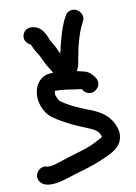

<svg xmlns="http://www.w3.org/2000/svg" viewBox="-92 -817 671 949"><g transform="rotate(-10 244.0 -342.5)"><path d="M108.1 -623.7C109 -621.6 110.6 -617.5 112 -614.3C120.8 -593.7 128.7 -581 140.6 -563.1C150.7 -544.1 159.8 -517.6 175.7 -495.5C186.4 -480.4 193.5 -461.1 212.4 -440.3C232.5 -417.6 268.8 -416 291.8 -436.5C319.8 -462.4 321.2 -488.1 327.6 -524.6C339.3 -588.9 356.3 -648.6 380.9 -692.9C396.1 -720.3 375.3 -747.3 356.6 -754.8C339.9 -761.5 313.3 -758.8 301.6 -734.2C288.7 -710.9 279.8 -689.7 269.1 -656.3C259.6 -623.7 250.7 -593 243.2 -555.5C240.1 -560.9 236.5 -567.9 233.3 -576C224.8 -598.1 211.1 -615.7 204.4 -629.2C197.3 -643.2 186.3 -691.4 144.4 -704.6C127.8 -711.2 91.8 -712.4 80.8 -679.4C70.1 -647.3 96.5 -629.1 108.1 -623.7ZM86.8 -15.5C86.6 -15.6 85.1 -16.1 83.3 -16.6C55.3 -26.6 32.7 -6.2 26.8 11.6C16.5 42.5 40.6 63.1 58.2 68.8C71.4 73.1 84.1 73.7 95.8 73C105.7 72.9 117.4 71.5 129.9 68.3C159.4 61.9 179.1 54.3 210.2 44.9L280.3 23.9C309.1 15 333.7 5.9 353.3 -3.2C381.4 -15.7 440.9 -35.8 457.4 -81.3C470.9 -116.7 458.9 -146.4 449.7 -166.5C426.1 -217.6 377 -241.7 331.7 -258.4C285.3 -275.9 235.1 -298.5 199.5 -325.6C195.7 -328.9 186.7 -344.7 182.7 -359.3C182.2 -366.8 183.4 -375.4 184.9 -379C222.4 -378.8 256 -373 294.2 -367.3C303.7 -365.8 311.9 -365 317.5 -363.6L321.4 -357.8C356.5 -308.7 426.9 -359.9 394.7 -408C382.3 -426.6 367.8 -441.3 345.6 -447.1C313.8 -456.2 271.5 -462.7 239.8 -464.9L212.6 -466.9C203.8 -468.1 192 -468.7 181.1 -468C117 -467.1 85.3 -404.1 95.4 -343.8C101.5 -308.9 119 -276 145.9 -255C181 -229.4 226.7 -205.9 265.9 -188.6C315.1 -166.9 356.6 -157.2 369.2 -128.8C373.3 -119.6 374.4 -115.6 374.4 -114.8C373.6 -114.1 369.3 -110.9 364 -107.9C327.1 -87.9 301.7 -75.2 255 -62C213.2 -49.5 172.8 -37.6 136.1 -24.7C119.9 -19.7 107.1 -16 93 -16C91.5 -16 87.9 -15.6 86.8 -15.5Z"/></g></svg>

Font: Just Breathe
Style: Bd
Weight: 400
Foundry: Cannot Into Space Fonts
Version: Version 0.72